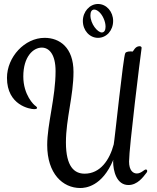

<svg xmlns="http://www.w3.org/2000/svg" viewBox="-20 -884 790 964"><path d="M628 -73C628 -143 685 -602 690 -635L691 -644C691 -649 686 -652 681 -652C657 -652 650 -625 645 -625C642 -625 640 -626 637 -626C616 -626 610 -620 609 -617C599 -602 556 -182 551 -159C530 -80 483 -12 405 -12C354 -12 311 -46 311 -169C311 -287 349 -403 349 -523C349 -646 279 -694 204 -694C104 -694 15 -598 15 -493C15 -355 131 -336 151 -336C161 -336 166 -338 166 -342C166 -346 163 -348 160 -351C150 -356 97 -408 97 -500C97 -600 147 -645 190 -645C226 -645 259 -612 259 -527C259 -395 217 -260 217 -156C217 -12 295 60 383 60C409 60 493 53 549 -82L548 -74C548 -26 565 45 625 45C670 45 699 5 715 -16C718 -19 719 -22 719 -25C719 -30 717 -33 712 -33C704 -33 689 -13 667 -13C648 -13 628 -28 628 -73ZM548 -779C548 -825 515 -864 472 -864C430 -864 396 -825 396 -779C396 -731 430 -694 472 -694C515 -694 548 -731 548 -779ZM500 -792C507 -777 510 -762 510 -750C510 -733 504 -721 491 -721C470 -721 434 -764 434 -807C434 -824 440 -836 453 -836C468 -836 488 -819 500 -792Z"/></svg>

Font: Engagement
Style: Regular
Weight: 400
Designer: Astigmatic (AOETI)
Foundry: Astigmatic (AOETI)
Version: Version 1.000